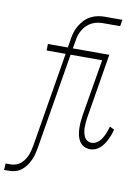

<svg xmlns="http://www.w3.org/2000/svg" viewBox="-177 -801 778 1072"><g transform="rotate(10 211.5 -265.0)"><path d="M-77 205 -75 168H-46Q-32 168 -17.5 163.5Q-3 159 8.5 149.5Q20 140 29 127.5Q38 115 44 101Q50 87 53.5 73Q57 59 60 44L149 -493H41L42 -530H155L163 -580Q166 -600 172 -619.5Q178 -639 189 -657.5Q200 -676 215 -691.5Q230 -707 249 -717Q268 -727 288 -731Q308 -735 327 -735H428L422 -698H326Q310 -698 293.5 -695Q277 -692 261.5 -684Q246 -676 233.5 -664Q221 -652 212 -637Q203 -622 198 -606.5Q193 -591 191 -574L183 -530H390L330 -166Q328 -152 326.5 -138Q325 -124 325 -109.5Q325 -95 327.5 -81.5Q330 -68 335.5 -56Q341 -44 352 -36.5Q363 -29 378 -29Q389 -29 400.5 -34.5Q412 -40 420.5 -48.5Q429 -57 435.5 -68Q442 -79 447 -90Q452 -101 456 -112.5Q460 -124 463 -136L489 -123Q485 -108 480 -94Q475 -80 468 -66Q461 -52 452.5 -39Q444 -26 432 -15Q420 -4 405.5 2Q391 8 376 8Q357 8 340.5 -0.5Q324 -9 314.5 -24.5Q305 -40 301 -58.5Q297 -77 296.5 -95.5Q296 -114 297.5 -133.5Q299 -153 302 -172L356 -493H177L87 50Q84 68 79.5 86Q75 104 67 121.5Q59 139 47.5 155Q36 171 21.5 182.5Q7 194 -11.5 199.5Q-30 205 -48 205Z"/></g></svg>

Font: Iosevka Slab Extralight
Style: Italic
Weight: 200
Italic angle: -9°
Monospace: yes
Designer: Belleve Invis
Foundry: Belleve Invis
Version: Version 11.1.1; ttfautohint (v1.8.3)